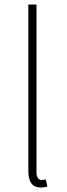

<svg xmlns="http://www.w3.org/2000/svg" viewBox="-20 -814 294 847"><path d="M105 -59V-794H141V-53Q141 -38 147 -29Q153 -20 163 -20L182 -22L189 9L176 12Q172 13 159 13Q105 13 105 -59Z"/></svg>

Font: Merged Yaku Han JP Thin
Style: Regular
Weight: 250
Designer: Ryoko NISHIZUKA 西塚涼子 (kana, bopomofo & ideographs); Paul D. Hunt (Latin, Greek & Cyrillic); Sandoll Communications 산돌커뮤니
Foundry: Adobe
Version: Version 2.004